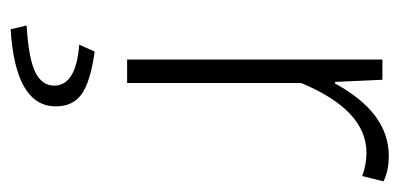

<svg xmlns="http://www.w3.org/2000/svg" viewBox="-215 -317 751 361"><g transform="rotate(90 160.5 -136.5)"><path d="M92 0V-480H130L134 -391H137Q192 -492 273 -492Q301 -492 321 -482L311 -442Q290 -450 267 -450Q187 -450 136 -327V0ZM35 219 28 189Q91 185 116 172.5Q141 160 141 137Q141 96 64 90L77 61Q134 69 157 85.5Q180 102 180 134Q180 210 35 219Z"/></g></svg>

Font: Toshiba Sans Light
Style: Regular
Weight: 300
Designer: Paul D. Hunt
Foundry: Toshiba Corporation
Version: Version 2.020;PS 2.0;hotconv 1.0.86;makeotf.lib2.5.63406